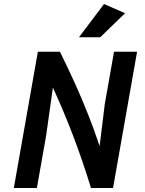

<svg xmlns="http://www.w3.org/2000/svg" viewBox="-20 -938 723 958"><path d="M49 0 169 -680H279Q322 -593 356 -517.5Q390 -442 419.5 -367.5Q449 -293 477 -209L503 -420L549 -680H664L544 0H434Q391 -140 344.5 -261.5Q298 -383 244 -501L210 -260L164 0ZM480 -752H374L499 -918L604 -872Z"/></svg>

Font: Inria Sans
Style: Bold Italic
Weight: 700
Italic angle: -10°
Designer: Black Foundry Team
Foundry: Black Foundry
Version: Version 1.2; ttfautohint (v1.8.3)